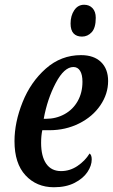

<svg xmlns="http://www.w3.org/2000/svg" viewBox="-20 -778 475 808"><path d="M41 -184Q41 -263 75 -348Q109 -433 173 -489.5Q237 -546 321 -546Q375 -546 405 -517Q435 -488 435 -437Q435 -383 402.5 -335Q370 -287 313 -258.5Q256 -230 188 -230H158Q153 -207 153 -177Q153 -120 174.5 -89Q196 -58 237 -58Q274 -58 306 -79.5Q338 -101 357 -132Q366 -126 366 -107Q366 -81 348 -54Q330 -27 294 -8.5Q258 10 207 10Q134 10 87.5 -40Q41 -90 41 -184ZM173 -278Q216 -278 251.5 -297.5Q287 -317 307 -352.5Q327 -388 327 -434Q327 -464 317 -480Q307 -496 289 -496Q250 -496 214.5 -428.5Q179 -361 164 -278ZM277 -679Q277 -712 292.5 -735Q308 -758 334 -758Q356 -758 369.5 -743.5Q383 -729 383 -703Q383 -661 366 -642.5Q349 -624 325 -624Q302 -624 289.5 -637.5Q277 -651 277 -679Z"/></svg>

Font: Noto Serif CondSemiBold
Style: Italic
Weight: 600
Width: 3
Italic angle: -12°
Designer: Monotype Design Team
Foundry: Monotype Imaging Inc.
Version: Version 1.001